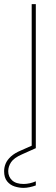

<svg xmlns="http://www.w3.org/2000/svg" viewBox="-78 -720 270 933"><path d="M76 0V-700H96V0ZM37 193Q15 193 -7 186Q-29 179 -43.5 161Q-58 143 -58 112Q-58 93 -50.5 75Q-43 57 -25 40.5Q-7 24 24 11L85 -16L96 0L29 30Q-10 47 -24 68Q-38 89 -38 112Q-38 139 -19 156.5Q0 174 37 174Q51 174 67 170.5Q83 167 96 161V181Q83 186 66.5 189.5Q50 193 37 193Z"/></svg>

Font: DM Sans 18pt Thin
Style: Regular
Weight: 250
Designer: Colophon Foundry, Jonny Pinhorn
Foundry: Colophon Foundry
Version: Version 4.004;gftools[0.9.30]